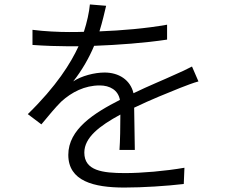

<svg xmlns="http://www.w3.org/2000/svg" viewBox="-20 -809 1040 863"><path d="M586 -135C585 -184 584 -269 583 -325C660 -362 733 -391 790 -414C816 -424 849 -437 872 -443L843 -510C818 -497 795 -486 767 -474C713 -449 650 -424 580 -390C566 -450 514 -483 450 -483C405 -483 346 -468 309 -443C348 -492 381 -550 403 -603C511 -607 632 -616 731 -631V-698C636 -681 528 -672 427 -668C441 -713 450 -754 457 -783L384 -789C381 -755 371 -709 357 -666C334 -665 312 -665 290 -665C246 -665 178 -668 126 -675V-607C180 -603 245 -601 286 -601H333C298 -525 234 -422 105 -296L166 -250C199 -290 228 -325 255 -352C302 -395 361 -425 428 -425C474 -425 511 -404 519 -360C403 -301 287 -228 287 -113C287 5 401 34 539 34C623 34 730 27 806 18L809 -55C722 -40 618 -31 542 -31C440 -31 359 -42 359 -123C359 -191 427 -243 521 -294C521 -242 520 -174 517 -135Z"/></svg>

Font: Noto Sans Japanese DemiLight
Style: Regular
Weight: 350
Designer: Ryoko NISHIZUKA (kana & ideographs); Paul D. Hunt (Latin, Greek & Cyrillic); Wenlong ZHANG (bopomofo); Sandoll Communica
Foundry: Adobe Systems Incorporated
Version: Version 1.000;PS 1;hotconv 1.0.78;makeotf.lib2.5.61930